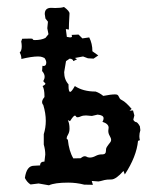

<svg xmlns="http://www.w3.org/2000/svg" viewBox="-20 -539 484 561"><path d="M69.3 0Q59.1 -6.3 52.7 -19Q57.6 -54.7 79.1 -54.7L97.2 -55.7Q97.2 -66.9 109.9 -66.9L112.3 -87.4Q112.3 -101.1 107.9 -116.7V-147Q113.8 -166 113.8 -186Q113.8 -208 106.4 -232.4Q103 -235.8 103 -241.2Q103 -247.1 109.9 -255.4V-258.8Q109.9 -277.8 104.5 -287.6Q112.8 -291.5 112.8 -294.9L106.4 -301.8Q110.4 -308.6 110.4 -314.9Q110.4 -323.2 103 -331.5L104 -346.7L107.4 -346.2Q115.2 -346.2 115.2 -356.4Q115.2 -362.3 109.9 -369.6Q102.5 -373 98.4 -373.5Q94.2 -374 91.3 -374Q72.8 -374 42.5 -366.7Q42.5 -377.4 37.6 -385.3Q43.5 -391.1 43.5 -403.8Q43.5 -410.2 42 -418L44.9 -425.8L70.3 -426.3Q75.7 -426.3 75.9 -424.1Q76.2 -421.9 81.5 -421.9Q100.6 -421.9 112.8 -428.2L121.6 -439L118.2 -456.5L120.1 -475.6L112.8 -484.9L110.8 -498Q110.8 -516.1 129.4 -516.1L141.6 -515.6Q158.7 -515.6 167 -518.6Q183.1 -506.8 183.1 -499.5Q183.1 -492.7 181.6 -470.7L181.2 -452.6L172.4 -454.1L175.3 -431.2L184.6 -429.7Q190.4 -429.7 190.4 -433.1Q190.4 -434.6 189 -437L209.5 -438L220.7 -426.8L240.7 -429.7Q250 -411.6 250 -389.2L267.1 -377L253.4 -367.7L236.8 -368.7L222.7 -374L198.7 -369.6L205.1 -365.7L194.3 -360.4Q193.4 -366.7 183.6 -367.7L172.9 -360.4L167.5 -328.1Q167.5 -306.6 180.2 -292.5V-288.6Q180.2 -270.5 185.1 -270.5Q189 -270.5 198.7 -287.6Q222.7 -271.5 259.3 -271.5Q271 -267.6 281.7 -258.8Q304.2 -263.2 315.9 -263.2Q321.8 -263.2 323.7 -261.5Q325.7 -259.8 326.9 -257.1Q328.1 -254.4 329.8 -251.5Q331.5 -248.5 336.9 -246.1Q347.7 -240.7 364.7 -220.7L358.4 -215.8L368.7 -216.3L372.6 -201.7Q371.1 -194.8 370.1 -191.9Q369.6 -190.9 369.6 -189.9Q369.6 -187.5 372.1 -185.5Q374.5 -182.6 376.5 -182.6Q381.8 -182.6 388.7 -169.9L390.1 -158.7Q387.2 -149.4 387.2 -141.1Q387.2 -135.3 388.7 -129.4L383.3 -127.4Q378.9 -81.5 344.7 -29.3L340.8 -39.6Q318.8 -14.6 305.2 -14.6Q291.5 -14.6 285.2 -12.9Q278.8 -11.2 274.2 -10Q269.5 -8.8 267.6 -8.8L248 -10.3L251.5 1L226.1 0.5Q203.1 -5.4 179.2 -5.4Q140.1 -5.4 123 2.4L92.8 -2.9ZM215.8 -76.7Q222.7 -82.5 227.5 -82.5Q229.5 -82.5 231 -82Q236.3 -78.6 242.2 -78.6Q250.5 -78.6 259.3 -83.3Q268.1 -87.9 276.9 -87.9H279.3Q289.6 -87.9 289.6 -98.6V-100.6Q289.6 -105.5 292 -109.4Q294.4 -113.3 297.1 -116.7Q299.8 -120.1 302.2 -123.3Q304.7 -126.5 304.7 -129.9Q304.7 -135.3 300.5 -142.1Q296.4 -148.9 296.4 -156.7L297.4 -166Q297.4 -177.2 279.3 -183.1Q282.7 -188 282.7 -193.4Q282.7 -202.6 265.1 -204.1L248.5 -200.2L231.4 -201.7Q222.2 -201.7 216.3 -199Q210.4 -196.3 206.5 -196.3Q203.1 -196.3 202.1 -198.7Q201.2 -201.2 198.7 -201.2Q194.8 -201.2 184.6 -185.1L178.2 -188Q183.1 -178.7 183.1 -163.1Q183.1 -153.3 179 -146.2Q174.8 -139.2 174.8 -135.3Q174.8 -131.8 178.2 -131.3Q181.6 -97.2 194.3 -76.2Z"/></svg>

Font: Truetypewriter PolyglOTT
Style: Regular
Weight: 400
Designer: Sergey Beatoff a.k.a. Sam_T
Version: Version 3.76